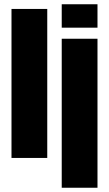

<svg xmlns="http://www.w3.org/2000/svg" viewBox="-20 -742 512 902"><path d="M34 0V-700H202V0ZM270 140V-560H438V140ZM270 -612V-722H438V-612Z"/></svg>

Font: Tektur Condensed
Style: Bold
Weight: 700
Width: 3
Designer: Adam Jagosz
Foundry: Adam Jagosz
Version: Version 1.005;gftools[0.9.30]